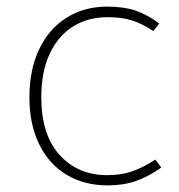

<svg xmlns="http://www.w3.org/2000/svg" viewBox="-20 -551 543 581"><path d="M462 -480 444 -457Q411 -479 380 -489Q349 -499 305 -499Q247 -499 202 -471.5Q157 -444 131 -389.5Q105 -335 105 -257Q105 -143 160.5 -82Q216 -21 304 -21Q347 -21 380 -32.5Q413 -44 450 -68L468 -44Q430 -17 392 -3.5Q354 10 306 10Q236 10 182.5 -21.5Q129 -53 99 -113.5Q69 -174 69 -257Q69 -340 98.5 -402Q128 -464 181.5 -497.5Q235 -531 304 -531Q353 -531 388.5 -519.5Q424 -508 462 -480Z"/></svg>

Font: FiraGO UltraLight
Style: Regular
Weight: 200
Designer: bBox Type
Foundry: bBox Type GmbH
Version: Version 1.001